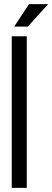

<svg xmlns="http://www.w3.org/2000/svg" viewBox="-20 -912 254 932"><path d="M37 -736V0H110V-736ZM49 -783H115L214 -892H121Z"/></svg>

Font: Non Bureau Light
Style: Regular
Weight: 300
Designer: Jona Saucedo
Foundry: Non Foundry
Version: Version 1.000;FEAKit 1.0